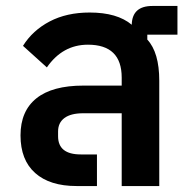

<svg xmlns="http://www.w3.org/2000/svg" viewBox="-20 -624 647 644"><path d="M575.2 -507.8H474.1V-491.2Q514.2 -448.2 514.2 -353V0H388.2V-244.1H258.8Q217.8 -244.1 196.3 -228.3Q174.8 -212.4 174.8 -183.1V-167Q174.8 -106 251 -106H305.2V0H236.8Q147 0 97.9 -43.7Q48.8 -87.4 48.8 -169.9Q48.8 -251.5 102.1 -294.2Q155.3 -336.9 259.8 -336.9H388.2V-363.8Q388.2 -474.1 274.9 -474.1Q189.9 -474.1 137.2 -397.9L57.1 -470.2Q89.4 -522 146.5 -552Q203.6 -582 280.8 -582Q373 -582 421.9 -541Q423.3 -604 491.2 -604H575.2Z"/></svg>

Font: Anuphan SemiBold
Style: Bold
Weight: 600
Designer: Mike Abbink, Paul van der Laan, Pieter van Rosmalen, Mint Tantisuwanna
Foundry: Bold Monday; Cadson Demak
Version: Version 3.002;hotconv 1.0.109;makeotfexe 2.5.65596